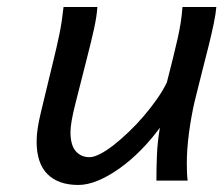

<svg xmlns="http://www.w3.org/2000/svg" viewBox="-20 -508 628 540"><path d="M419.9 0Q419.9 -36.1 421.4 -72.5Q422.9 -108.9 429.7 -148.9Q404.8 -114.7 375.5 -85.2Q346.2 -55.7 315.9 -34.2Q285.6 -12.7 255.9 -0.2Q226.1 12.2 200.2 12.2Q144 12.2 113.5 -18.3Q83 -48.8 83 -109.9Q83 -128.4 86.2 -148.7Q89.4 -168.9 95.2 -192.9L129.4 -334.5Q134.8 -356.9 139.2 -375.7Q143.6 -394.5 147.2 -412.4Q150.9 -430.2 153.6 -448.5Q156.2 -466.8 158.7 -488.3H253.9Q252 -460.9 244.4 -426.5Q236.8 -392.1 224.1 -342.8Q205.1 -268.6 191.7 -215.1Q178.2 -161.6 178.2 -136.7Q178.2 -100.1 192.9 -83Q207.5 -65.9 231.9 -65.9Q243.7 -65.9 261.5 -75Q279.3 -84 299.6 -99.9Q319.8 -115.7 341.6 -136.5Q363.3 -157.2 383.3 -180.4Q403.3 -203.6 420.7 -228.3Q438 -252.9 449.2 -275.9Q458.5 -313 466.1 -342.8Q473.6 -372.6 479.2 -397.7Q484.9 -422.9 488.3 -444.8Q491.7 -466.8 493.2 -488.3H588.4Q586.9 -469.2 581.1 -441.2Q575.2 -413.1 566.7 -378.7Q558.1 -344.2 547.9 -304.7Q537.6 -265.1 527.3 -222.2Q517.6 -180.2 511.5 -134Q505.4 -87.9 505.4 -48.8Q505.4 -34.7 505.9 -22.7Q506.3 -10.7 507.8 0Z"/></svg>

Font: Andika New Basic
Style: Italic
Weight: 400
Italic angle: -14°
Designer: Victor Gaultney, Annie Olsen, Julie Remington, Don Collingsworth, Eric Hays
Foundry: SIL International
Version: Version 5.500